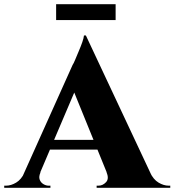

<svg xmlns="http://www.w3.org/2000/svg" viewBox="-54 -890 827 910"><path d="M353 -722 689 -6H479L279 -498ZM138 -73Q129 -53 134 -39Q139 -25 151.5 -17.5Q164 -10 176 -10H185V0H-34V-10Q-34 -10 -29.5 -10Q-25 -10 -25 -10Q-2 -10 22.5 -24.5Q47 -39 63 -73ZM353 -722 354 -583 107 -3H30L290 -582Q295 -589 302.5 -607.5Q310 -626 319.5 -648Q329 -670 336 -690Q343 -710 344 -722ZM446 -227V-181H157V-227ZM451 -73H657Q673 -39 697.5 -24.5Q722 -10 745 -10Q745 -10 749 -10Q753 -10 753 -10V0H404V-10H413Q433 -10 448.5 -26.5Q464 -43 451 -73ZM212 -870H494V-795H212Z"/></svg>

Font: Cinzel ExtraBold
Style: Regular
Weight: 800
Designer: Natanael Gama
Version: Version 2.000